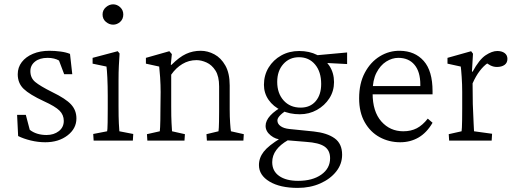

<svg xmlns="http://www.w3.org/2000/svg" viewBox="-20 -662 2430 904"><path d="M193.4 7.8Q159.2 7.8 125 -0.5Q90.8 -8.8 65.4 -21.5L60.5 -121.1H101.6L120.1 -50.8Q151.4 -26.4 199.2 -26.4Q233.4 -26.4 256.8 -44.4Q280.3 -62.5 280.3 -92.8Q280.3 -121.1 260.3 -141.1Q240.2 -161.1 186.5 -185.5Q119.1 -216.8 91.3 -243.7Q63.5 -270.5 63.5 -312.5Q63.5 -344.7 82.5 -369.6Q101.6 -394.5 135.3 -408.7Q168.9 -422.9 212.9 -422.9Q238.3 -422.9 264.6 -419.4Q291 -416 309.6 -408.2L320.3 -312.5H282.2L257.8 -377Q248 -382.8 234.4 -386.2Q220.7 -389.6 204.1 -389.6Q167 -389.6 145 -372.1Q123 -354.5 123 -327.1Q123 -294.9 146 -275.9Q168.9 -256.8 225.6 -228.5Q290 -197.3 314.9 -169.9Q339.8 -142.6 339.8 -104.5Q339.8 -56.6 297.9 -24.4Q255.9 7.8 193.4 7.8Z M420.9 0 418.9 -31.2 484.4 -43.9Q485.4 -47.9 485.8 -55.7Q486.3 -63.5 486.8 -85.4Q487.3 -107.4 487.3 -151.4V-210Q487.3 -257.8 485.4 -296.4Q483.4 -335 481.4 -348.6L416 -362.3V-389.6L534.2 -420.9L543 -410.2Q541 -379.9 539.6 -351.6Q538.1 -323.2 538.1 -284.2V-161.1Q538.1 -111.3 539.6 -81.5Q541 -51.8 542 -43.9L607.4 -31.2L605.5 0ZM512.7 -545.9Q494.1 -545.9 478.5 -559.1Q462.9 -572.3 462.9 -593.8Q462.9 -614.3 478.5 -627.9Q494.1 -641.6 512.7 -641.6Q531.2 -641.6 545.9 -627.9Q560.5 -614.3 560.5 -593.8Q560.5 -572.3 545.9 -559.1Q531.2 -545.9 512.7 -545.9Z M673.8 0 671.9 -30.3 732.4 -43.9Q733.4 -52.7 733.9 -64Q734.4 -75.2 734.9 -95.7Q735.4 -116.2 735.4 -151.4L736.3 -228.5Q736.3 -261.7 733.9 -298.3Q731.4 -335 729.5 -348.6L667 -362.3V-389.6L777.3 -420.9L789.1 -407.2L784.2 -357.4L787.1 -356.4Q824.2 -393.6 856 -408.2Q887.7 -422.9 924.8 -422.9Q958 -422.9 989.3 -406.2Q1020.5 -389.6 1041 -353.5Q1061.5 -317.4 1061.5 -259.8V-147.5Q1061.5 -111.3 1063.5 -83Q1065.4 -54.7 1067.4 -43.9L1127.9 -30.3L1126 0H954.1L952.1 -30.3L1008.8 -43.9Q1009.8 -51.8 1010.3 -61.5Q1010.7 -71.3 1011.2 -88.9Q1011.7 -106.4 1011.7 -137.7V-254.9Q1011.7 -302.7 994.6 -329.6Q977.5 -356.4 952.6 -367.7Q927.7 -378.9 905.3 -378.9Q869.1 -378.9 838.9 -360.8Q808.6 -342.8 786.1 -310.5V-161.1Q786.1 -110.4 787.6 -83.5Q789.1 -56.6 790 -43.9L850.6 -30.3L848.6 0Z M1381.8 222.7Q1298.8 222.7 1249 192.9Q1199.2 163.1 1199.2 115.2Q1199.2 81.1 1221.7 52.2Q1244.1 23.4 1301.8 -11.7L1335.9 -2Q1299.8 18.6 1280.8 44.4Q1261.7 70.3 1261.7 101.6Q1261.7 143.6 1294.4 166.5Q1327.1 189.5 1383.8 189.5Q1451.2 189.5 1492.7 160.2Q1534.2 130.9 1534.2 83Q1534.2 45.9 1507.8 27.8Q1481.4 9.8 1420.9 5.9L1325.2 -2L1307.6 -4.9Q1278.3 -4.9 1254.4 -24.4Q1230.5 -43.9 1230.5 -69.3Q1230.5 -93.8 1252.9 -118.2Q1275.4 -142.6 1316.4 -164.1L1328.1 -142.6Q1305.7 -127 1295.9 -115.7Q1286.1 -104.5 1286.1 -94.7Q1286.1 -79.1 1300.8 -68.4Q1315.4 -57.6 1341.8 -54.7L1457 -43Q1520.5 -36.1 1555.7 -10.7Q1590.8 14.6 1590.8 66.4Q1590.8 110.4 1563 145.5Q1535.2 180.7 1487.8 201.7Q1440.4 222.7 1381.8 222.7ZM1391.6 -124Q1343.8 -124 1305.2 -142.1Q1266.6 -160.2 1244.6 -191.9Q1222.7 -223.6 1222.7 -262.7Q1222.7 -307.6 1244.6 -343.8Q1266.6 -379.9 1304.2 -400.9Q1341.8 -421.9 1388.7 -421.9Q1436.5 -421.9 1473.1 -403.3Q1509.8 -384.8 1531.2 -351.6Q1552.7 -318.4 1552.7 -275.4Q1552.7 -233.4 1530.8 -199.2Q1508.8 -165 1472.2 -144.5Q1435.5 -124 1391.6 -124ZM1395.5 -155.3Q1440.4 -155.3 1466.3 -185.5Q1492.2 -215.8 1492.2 -266.6Q1492.2 -324.2 1463.4 -358.4Q1434.6 -392.6 1387.7 -392.6Q1342.8 -392.6 1314 -360.4Q1285.2 -328.1 1285.2 -276.4Q1285.2 -222.7 1315.4 -189Q1345.7 -155.3 1395.5 -155.3ZM1614.3 -360.4 1504.9 -366.2 1465.8 -401.4 1614.3 -415Z M1864.3 7.8Q1811.5 7.8 1767.6 -16.1Q1723.6 -40 1697.3 -86.4Q1670.9 -132.8 1670.9 -199.2Q1670.9 -269.5 1697.8 -319.8Q1724.6 -370.1 1768.6 -397Q1812.5 -423.8 1863.3 -422.9Q1933.6 -421.9 1975.1 -375Q2016.6 -328.1 2016.6 -232.4V-217.8H1709V-256.8H1967.8L1959 -249V-263.7Q1959 -324.2 1931.6 -356.9Q1904.3 -389.6 1855.5 -389.6Q1826.2 -389.6 1798.3 -372.1Q1770.5 -354.5 1752.4 -319.3Q1734.4 -284.2 1734.4 -230.5V-222.7Q1734.4 -136.7 1775.4 -90.3Q1816.4 -43.9 1878.9 -43.9Q1915 -43.9 1942.4 -58.1Q1969.7 -72.3 1994.1 -103.5L2016.6 -84Q1989.3 -37.1 1950.7 -14.6Q1912.1 7.8 1864.3 7.8Z M2094.7 0 2092.8 -30.3 2153.3 -43.9Q2154.3 -49.8 2154.8 -62Q2155.3 -74.2 2155.8 -96.2Q2156.2 -118.2 2156.2 -151.4V-229.5Q2156.2 -263.7 2153.8 -299.3Q2151.4 -335 2149.4 -348.6L2086.9 -362.3V-389.6L2198.2 -420.9L2207 -409.2L2202.1 -325.2L2205.1 -324.2Q2236.3 -381.8 2266.6 -401.9Q2296.9 -421.9 2321.3 -421.9Q2342.8 -421.9 2356 -412.1Q2369.1 -402.3 2369.1 -384.8Q2369.1 -366.2 2355.5 -356.4Q2341.8 -346.7 2319.3 -346.7Q2303.7 -346.7 2289.1 -354Q2274.4 -361.3 2263.7 -372.1L2275.4 -364.3Q2256.8 -351.6 2238.8 -328.1Q2220.7 -304.7 2205.1 -269.5L2206.1 -171.9Q2207 -152.3 2208 -127.9Q2209 -103.5 2210 -80.6Q2210.9 -57.6 2211.9 -43.9L2296.9 -32.2L2294.9 0Z"/></svg>

Font: Crimson Pro ExtraLight
Style: Regular
Weight: 250
Designer: Jacques Le Bailly
Foundry: Baron von Fonthausen
Version: Version 1.003